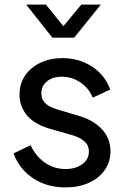

<svg xmlns="http://www.w3.org/2000/svg" viewBox="-20 -804 551 836"><path d="M265 12Q323 12 367 -8Q411 -28 436 -63.5Q461 -99 461 -145Q461 -201 424 -241Q387 -281 322 -300L234 -326Q218 -331 201 -338.5Q184 -346 172 -360.5Q160 -375 160 -398Q160 -430 184.5 -450Q209 -470 249 -470Q293 -470 329.5 -445.5Q366 -421 384 -379L460 -414Q436 -479 379.5 -515Q323 -551 252 -551Q199 -551 156.5 -531Q114 -511 89.5 -475.5Q65 -440 65 -392Q65 -340 98.5 -300.5Q132 -261 205 -241L286 -218Q303 -214 321.5 -205.5Q340 -197 353.5 -182.5Q367 -168 367 -144Q367 -110 338 -89Q309 -68 265 -68Q216 -68 176 -95.5Q136 -123 113 -172L39 -136Q64 -68 124 -28Q184 12 265 12ZM208 -640H303L419 -784H334L256 -690L180 -784H94Z"/></svg>

Font: Plus Jakarta Sans Medium
Style: Regular
Weight: 500
Designer: Gumpita Rahayu
Foundry: Tokotype
Version: Version 2.004; ttfautohint (v1.8.3)